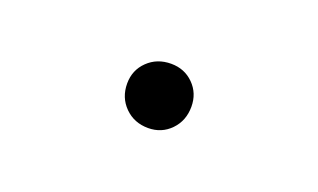

<svg xmlns="http://www.w3.org/2000/svg" viewBox="-31 -589 512 309"><g transform="rotate(20 225.0 -435.0)"><path d="M226 -380Q202 -380 186 -396Q170 -412 170 -436Q170 -459 186 -474.5Q202 -490 226 -490Q249 -490 264.5 -474.5Q280 -459 280 -436Q280 -412 264.5 -396Q249 -380 226 -380Z"/></g></svg>

Font: Gowun Dodum
Style: Regular
Weight: 400
Designer: Yanghee Ryu
Foundry: Yanghee Ryu
Version: Version 2.000